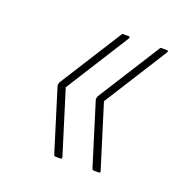

<svg xmlns="http://www.w3.org/2000/svg" viewBox="-75 -499 447 472"><g transform="rotate(20 148.5 -263.0)"><path d="M118 -93Q114 -93 113 -97L63 -258Q62 -263 65 -269L167 -430Q168 -433 171 -433H185Q188 -433 188.5 -432Q189 -431 188 -428L83 -262L134 -98Q135 -93 131 -93ZM218 -93Q214 -93 213 -97L163 -258Q162 -263 165 -269L267 -430Q268 -433 271 -433H285Q288 -433 288.5 -432Q289 -431 288 -428L183 -262L234 -98Q235 -95 234 -94Q233 -93 231 -93Z"/></g></svg>

Font: Sofia Sans Extra Condensed Thin
Style: Italic
Weight: 250
Italic angle: -9°
Version: Version 4.100